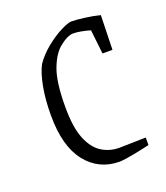

<svg xmlns="http://www.w3.org/2000/svg" viewBox="-95 -520 518 598"><g transform="rotate(-20 164.5 -221.0)"><path d="M202 10Q133 10 91 -43Q49 -96 49 -198Q49 -251 57 -293Q65 -335 78 -359Q95 -384 121.5 -405.5Q148 -427 173 -439.5Q198 -452 208 -452Q223 -452 251 -448.5Q279 -445 302 -439L299 -325H266L257 -405Q244 -409 228.5 -412Q213 -415 201 -415Q182 -415 154 -392Q131 -373 115.5 -331Q100 -289 100 -207Q100 -140 115.5 -102Q131 -64 157 -47.5Q183 -31 215 -31L303 -33V-8Q290 -5 268.5 -0.5Q247 4 228 7Q209 10 202 10Z"/></g></svg>

Font: Grenze Gotisch ExtraLight
Style: Regular
Weight: 200
Designer: Renata Polastri
Foundry: Omnibus-Type
Version: Version 1.001